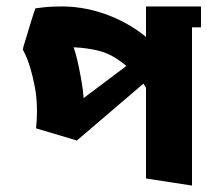

<svg xmlns="http://www.w3.org/2000/svg" viewBox="-20 -577 645 597"><path d="M92 -178Q95 -205 95 -230Q95 -273 88 -308.5Q81 -344 73 -369.5Q65 -395 58 -409Q51 -423 51 -423L54 -436Q58 -449 64 -468.5Q70 -488 75.5 -506.5Q81 -525 85.5 -538Q90 -551 90 -551L114 -554Q138 -557 172 -557Q212 -557 250.5 -549Q289 -541 322.5 -527.5Q356 -514 384.5 -497Q413 -480 434 -462V-557H605V-492H577V0L434 -22V-304L426 -317L219 -140ZM373 -372Q331 -407 293 -417.5Q255 -428 209 -430Q210 -428 215 -410.5Q220 -393 225 -369Q230 -345 234.5 -318.5Q239 -292 240 -272Z"/></svg>

Font: Shorif Bongobondhu ANSI V1
Style: Regular
Weight: 400
Designer: Shorif Uddin Shishir, Shorif art & Design, e-mail : shorifart@gmail.com, facebook : Shorif2001
Foundry: Lipighor Font Foundry
Version: Designed by Shorif Uddin Shishir | Developed by Niladri Shek